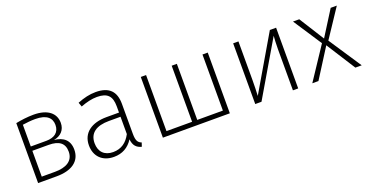

<svg xmlns="http://www.w3.org/2000/svg" viewBox="-31 -1119 3200 1676"><g transform="rotate(-20 1568.5 -281.5)"><path d="M377 -306C443 -318 484 -361 484 -427C484 -515 416 -575 284 -575C228 -575 168 -567 118 -557V0H291C428 0 515 -57 515 -167C515 -254 462 -298 377 -306ZM285 -534C391 -534 434 -490 434 -426C434 -357 387 -322 311 -322H167V-524C204 -529 240 -534 285 -534ZM291 -42H167V-282H318C415 -282 463 -245 463 -167C463 -78 390 -42 291 -42Z M1042 -122V-400C1042 -513 987 -575 861 -575C804 -575 750 -562 690 -538L704 -498C759 -519 809 -531 857 -531C955 -531 992 -488 992 -396V-337H876C737 -337 647 -273 647 -157C647 -56 712 12 820 12C898 12 957 -22 998 -86C1004 -26 1031 0 1077 12L1089 -24C1058 -36 1042 -55 1042 -122ZM827 -30C748 -30 700 -77 700 -158C700 -253 768 -298 884 -298H992V-137C956 -69 904 -30 827 -30Z M1899 -564H1850V-43H1612V-564H1564V-43H1326V-564H1277V0H1899Z M2534 -564H2476L2180 -59C2182 -103 2184 -153 2184 -205V-564H2135V0H2193L2490 -505C2488 -476 2485 -435 2485 -382V0H2534Z M2924 -302 3098 -564H3041L2895 -332L2749 -564H2691L2864 -300L2665 0H2722L2893 -270L3065 0H3124Z"/></g></svg>

Font: Glow Sans SC Normal Light
Style: Regular
Weight: 300
Designer: Ryoko NISHIZUKA (kana, bopomofo & ideographs); Paul D. Hunt (Latin, Greek & Cyrillic); Sandoll Communications, Soo-young
Version: Version 0.93